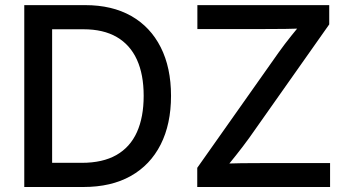

<svg xmlns="http://www.w3.org/2000/svg" viewBox="-20 -748 1392 768"><path d="M313.5 0H133.8V-96.7H307.6Q390.6 -96.7 445.6 -127.9Q500.5 -159.2 527.6 -219.2Q554.7 -279.3 554.7 -364.7Q554.7 -450.2 527.6 -509.5Q500.5 -568.8 447 -599.9Q393.6 -630.9 314 -630.9H130.4V-727.5H320.8Q428.2 -727.5 504.9 -684.1Q581.5 -640.6 622.8 -559.1Q664.1 -477.5 664.1 -364.7Q664.1 -251.5 622.6 -169.7Q581.1 -87.9 502.9 -43.9Q424.8 0 313.5 0ZM188.5 -727.5V0H77.1V-727.5ZM769 0V-76.7L1094.2 -537.6Q1118.2 -571.3 1145.3 -605Q1172.4 -638.7 1200.2 -672.4L1211.4 -635.7Q1166 -632.8 1120.1 -632.3Q1074.2 -631.8 1028.8 -631.8H769.5V-727.5H1296.9V-650.4L977.5 -197.3Q951.7 -161.6 923.3 -126Q895 -90.3 866.2 -55.2L855 -91.8Q900.9 -94.7 946.5 -95.2Q992.2 -95.7 1038.1 -95.7H1300.3V0Z"/></svg>

Font: Inter 18pt Medium
Style: Regular
Weight: 500
Designer: Rasmus Andersson
Foundry: rsms
Version: Version 4.001;git-66647c0bb